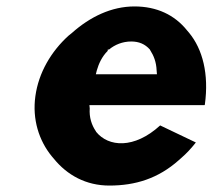

<svg xmlns="http://www.w3.org/2000/svg" viewBox="-20 -555 679 597"><path d="M315 -397V-401H319C337 -416 361 -426 388 -426C412 -426 431 -418 446 -401L447 -399C458 -382 466 -362 467 -336L468 -324H278L281 -336C287 -357 297 -379 315 -397ZM278 -147C265 -166 257 -190 259 -218L258 -228H616L617 -230C630 -325 610 -402 568 -453L562 -460C523 -509 467 -535 398 -535C327 -535 260 -503 203 -452L193 -444C139 -395 100 -329 90 -256C80 -184 101 -118 141 -69L147 -62C189 -10 248 22 320 22C401 22 472 0 536 -57L545 -65C560 -78 574 -93 589 -112L478 -165C397 -91 317 -98 279 -145Z"/></svg>

Font: Hussar Woodtype
Style: SeBdObl
Weight: 900
Foundry: Cannot Into Space Fonts
Version: Version 1.07